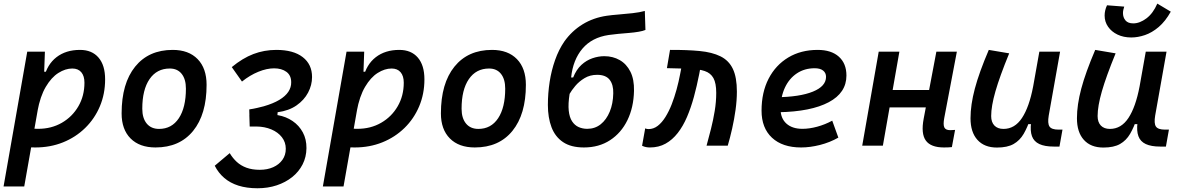

<svg xmlns="http://www.w3.org/2000/svg" viewBox="-25 -802 6491 1057"><path d="M108.4 224.6H-5.4L125 -517.6H222.2L217.8 -395ZM169.4 9.8Q135.3 9.8 101.8 7.1Q68.4 4.4 34.2 -0.5L85.9 -105Q116.2 -92.8 185.1 -92.8Q257.8 -92.8 315.4 -126Q373 -159.2 406.5 -216.8Q439.9 -274.4 439.9 -346.7Q439.9 -383.8 422.6 -404.3Q405.3 -424.8 373 -424.8Q335 -424.8 296.4 -400.4Q257.8 -376 227.1 -324Q196.3 -272 181.2 -189.5L200.2 -407.2H242.7L217.3 -373Q233.9 -446.8 285.9 -487.1Q337.9 -527.3 415.5 -527.3Q481 -527.3 517.3 -485.1Q553.7 -442.9 553.7 -365.2Q553.7 -285.2 524.9 -216.8Q496.1 -148.4 443.8 -97.4Q391.6 -46.4 321.8 -18.3Q252 9.8 169.4 9.8Z M831.1 9.8Q743.2 9.8 693.8 -39.8Q644.5 -89.4 644.5 -177.7Q644.5 -342.8 719 -435.1Q793.5 -527.3 925.8 -527.3Q1013.7 -527.3 1063 -476.6Q1112.3 -425.8 1112.3 -335Q1112.3 -172.4 1038.1 -81.3Q963.9 9.8 831.1 9.8ZM850.6 -92.3Q920.4 -92.3 959.5 -151.1Q998.5 -210 998.5 -314Q998.5 -366.2 975.1 -395.5Q951.7 -424.8 909.7 -424.8Q838.4 -424.8 798.3 -366.5Q758.3 -308.1 758.3 -203.6Q758.3 -151.4 782.7 -121.8Q807.1 -92.3 850.6 -92.3Z M1392.6 234.4Q1333.5 234.4 1287.8 220Q1242.2 205.6 1209.7 177.7Q1177.2 149.9 1157.2 110.4L1239.7 41Q1255.9 68.4 1278.3 89.1Q1300.8 109.9 1332 121.3Q1363.3 132.8 1404.8 132.8Q1446.8 132.8 1479 118.4Q1511.2 104 1529.8 77.9Q1548.3 51.8 1548.3 17.1Q1548.3 -19 1526.9 -46.6Q1505.4 -74.2 1468.8 -89.6Q1432.1 -105 1387.2 -105.5Q1379.4 -105.5 1370.1 -105.5Q1360.8 -105.5 1349.6 -105.5L1347.7 -168H1504.9Q1549.8 -160.2 1585.7 -135.7Q1621.6 -111.3 1642.1 -73.2Q1662.6 -35.2 1662.1 13.7Q1661.6 62.5 1640.9 103Q1620.1 143.6 1583.5 172.9Q1546.9 202.1 1498.3 218.3Q1449.7 234.4 1392.6 234.4ZM1349.6 -105.5 1347.2 -199.7Q1370.6 -203.1 1390.4 -207.8Q1410.2 -212.4 1426.8 -216.8Q1479 -231.9 1512.5 -252Q1545.9 -272 1562.3 -296.6Q1578.6 -321.3 1578.1 -349.1Q1578.1 -387.2 1551.8 -406.5Q1525.4 -425.8 1483.9 -425.8Q1443.8 -425.8 1397.5 -407Q1351.1 -388.2 1307.1 -353L1251 -432.6Q1310.5 -481.9 1370.1 -504.6Q1429.7 -527.3 1496.1 -527.3Q1590.3 -527.3 1641.6 -487.5Q1692.9 -447.8 1692.9 -377.9Q1692.9 -333.5 1671.1 -292.2Q1649.4 -251 1607.4 -221.7Q1565.4 -192.4 1503.4 -184.1L1500 -135.3Z M1866.2 224.6H1752.4L1882.8 -517.6H1980L1975.6 -395ZM1927.2 9.8Q1893.1 9.8 1859.6 7.1Q1826.2 4.4 1792 -0.5L1843.8 -105Q1874 -92.8 1942.9 -92.8Q2015.6 -92.8 2073.2 -126Q2130.9 -159.2 2164.3 -216.8Q2197.8 -274.4 2197.8 -346.7Q2197.8 -383.8 2180.4 -404.3Q2163.1 -424.8 2130.9 -424.8Q2092.8 -424.8 2054.2 -400.4Q2015.6 -376 1984.9 -324Q1954.1 -272 1939 -189.5L1958 -407.2H2000.5L1975.1 -373Q1991.7 -446.8 2043.7 -487.1Q2095.7 -527.3 2173.3 -527.3Q2238.8 -527.3 2275.1 -485.1Q2311.5 -442.9 2311.5 -365.2Q2311.5 -285.2 2282.7 -216.8Q2253.9 -148.4 2201.7 -97.4Q2149.4 -46.4 2079.6 -18.3Q2009.8 9.8 1927.2 9.8Z M2588.9 9.8Q2501 9.8 2451.7 -39.8Q2402.3 -89.4 2402.3 -177.7Q2402.3 -342.8 2476.8 -435.1Q2551.3 -527.3 2683.6 -527.3Q2771.5 -527.3 2820.8 -476.6Q2870.1 -425.8 2870.1 -335Q2870.1 -172.4 2795.9 -81.3Q2721.7 9.8 2588.9 9.8ZM2608.4 -92.3Q2678.2 -92.3 2717.3 -151.1Q2756.3 -210 2756.3 -314Q2756.3 -366.2 2732.9 -395.5Q2709.5 -424.8 2667.5 -424.8Q2596.2 -424.8 2556.2 -366.5Q2516.1 -308.1 2516.1 -203.6Q2516.1 -151.4 2540.5 -121.8Q2564.9 -92.3 2608.4 -92.3Z M3189.5 9.8Q3118.7 9.8 3075 -19.5Q3031.2 -48.8 3011.2 -101.6Q2991.2 -154.3 2991.2 -224.1Q2991.2 -288.6 3001 -351.6Q3010.7 -414.6 3030.8 -471.4Q3050.8 -528.3 3081.5 -573.2Q3122.6 -631.3 3182.1 -668Q3241.7 -704.6 3315.9 -715.3Q3342.8 -719.2 3380.9 -722.2Q3418.9 -725.1 3457.8 -729.5Q3496.6 -733.9 3524.9 -741.7L3528.3 -637.2Q3515.1 -631.3 3491 -627.2Q3466.8 -623 3437 -620.6Q3407.2 -618.2 3377.9 -615.5Q3348.6 -612.8 3326.2 -609.4Q3233.4 -595.7 3181.4 -534.2Q3129.4 -472.7 3119.1 -375.5H3130.4Q3147.9 -419.4 3175.8 -444.8Q3203.6 -470.2 3236.6 -481.4Q3269.5 -492.7 3301.8 -492.7Q3349.1 -492.7 3386.7 -471.2Q3424.3 -449.7 3445.6 -407.2Q3466.8 -364.7 3465.3 -301.8Q3463.4 -210.9 3429.2 -140.6Q3395 -70.3 3333.7 -30.3Q3272.5 9.8 3189.5 9.8ZM3208 -92.8Q3250.5 -92.8 3282 -117.9Q3313.5 -143.1 3331.8 -187.3Q3350.1 -231.4 3351.1 -288.1Q3352.5 -335.4 3331.3 -362.8Q3310.1 -390.1 3262.2 -390.1Q3223.1 -390.1 3192.9 -371.8Q3162.6 -353.5 3141.8 -328.6Q3121.1 -303.7 3110.8 -285.2Q3102.1 -230 3106 -193.1Q3109.9 -156.2 3124.3 -134.3Q3138.7 -112.3 3160.4 -102.5Q3182.1 -92.8 3208 -92.8Z M3864.7 0Q3877 -44.4 3889.2 -92.8Q3901.4 -141.1 3909.7 -191.4Q3918 -241.7 3918 -290.5Q3918 -344.2 3902.6 -372.1Q3887.2 -399.9 3854.7 -410.9Q3822.3 -421.9 3770.8 -423.6Q3719.2 -425.3 3646.5 -426.8L3663.6 -527.3Q3757.3 -527.8 3826.4 -521.2Q3895.5 -514.6 3941.4 -491.9Q3987.3 -469.2 4009.5 -422.9Q4031.7 -376.5 4031.7 -297.4Q4031.7 -250 4024.4 -197.5Q4017.1 -145 4005.6 -94Q3994.1 -43 3981.4 0ZM3553.2 9.8Q3541.5 9.8 3531.5 7.8Q3521.5 5.9 3509.8 0.5L3526.9 -95.2Q3533.7 -93.3 3535.9 -92.3Q3538.1 -91.3 3544.9 -91.3Q3572.8 -91.3 3595.9 -109.1Q3619.1 -127 3638.4 -158Q3657.7 -189 3672.9 -227.8Q3688 -266.6 3699.7 -309.3Q3711.4 -352.1 3719.2 -393.6L3727.1 -434.6L3832.5 -437.5L3824.2 -393.6Q3811.5 -329.1 3795.2 -269Q3778.8 -209 3757.1 -158.2Q3735.4 -107.4 3706.1 -69.8Q3676.8 -32.2 3639.2 -11.2Q3601.6 9.8 3553.2 9.8Z M4392.6 -92.8Q4430.7 -92.8 4473.9 -104.5Q4517.1 -116.2 4556.6 -137.7L4590.3 -44.4Q4543 -17.6 4488.8 -3.9Q4434.6 9.8 4385.3 9.8Q4282.7 9.8 4225.1 -43.7Q4167.5 -97.2 4167.5 -192.9Q4167.5 -293.5 4206.3 -368.7Q4245.1 -443.8 4314.7 -485.6Q4384.3 -527.3 4476.6 -527.3Q4551.3 -527.3 4593 -490Q4634.8 -452.6 4634.8 -386.2Q4634.8 -291 4537.4 -239.3Q4439.9 -187.5 4261.2 -184.1L4248 -266.6Q4377.9 -268.1 4450.2 -297.6Q4522.5 -327.1 4522.5 -378.9Q4522.5 -400.9 4506.3 -413.6Q4490.2 -426.3 4460 -426.3Q4404.3 -426.3 4362.1 -398.2Q4319.8 -370.1 4296.1 -319.6Q4272.5 -269 4272 -201.7Q4272.5 -150.4 4304.4 -121.6Q4336.4 -92.8 4392.6 -92.8Z M4721.7 0 4812.5 -517.6H4926.3L4835.4 0ZM4806.2 -210.9 4822.8 -306.6H5166.5L5149.4 -210.9ZM5171.9 9.8Q5099.1 9.8 5071.8 -28.3Q5044.4 -66.4 5060.1 -148.9L5129.9 -517.6H5242.7L5173.3 -152.3Q5166.5 -116.2 5173.6 -100.8Q5180.7 -85.4 5206.5 -85.4Q5218.8 -85.4 5232.9 -86.9L5215.3 7.8Q5206.1 8.8 5195.3 9.3Q5184.6 9.8 5171.9 9.8Z M5463.4 10.3Q5394 10.3 5356 -32Q5317.9 -74.2 5317.9 -150.9Q5317.9 -224.6 5341.6 -313.7Q5365.2 -402.8 5418.5 -527.3L5530.8 -508.3Q5478.5 -380.9 5455.1 -299.1Q5431.6 -217.3 5431.6 -163.1Q5431.6 -129.4 5449.5 -110.8Q5467.3 -92.3 5499.5 -92.3Q5561.5 -92.3 5601.3 -152.6Q5641.1 -212.9 5662.6 -325.7L5654.8 -118.7H5622.6L5647.9 -150.4Q5631.3 -101.1 5610.4 -64.9Q5589.4 -28.8 5555.2 -9.3Q5521 10.3 5463.4 10.3ZM5775.9 4.9Q5726.6 4.9 5696.8 -9Q5667 -22.9 5656.2 -52.2Q5645.5 -81.5 5651.4 -127.4L5646.5 -234.9L5696.8 -517.6H5811L5748.5 -166Q5741.2 -122.6 5752.7 -105.5Q5764.2 -88.4 5802.2 -88.4H5824.2L5807.6 4.9Z M6049.3 10.3Q5980 10.3 5941.9 -32Q5903.8 -74.2 5903.8 -150.9Q5903.8 -224.6 5927.5 -313.7Q5951.2 -402.8 6004.4 -527.3L6116.7 -508.3Q6064.5 -380.9 6041 -299.1Q6017.6 -217.3 6017.6 -163.1Q6017.6 -129.4 6035.4 -110.8Q6053.2 -92.3 6085.4 -92.3Q6147.5 -92.3 6187.3 -152.6Q6227.1 -212.9 6248.5 -325.7L6240.7 -118.7H6208.5L6233.9 -150.4Q6217.3 -101.1 6196.3 -64.9Q6175.3 -28.8 6141.1 -9.3Q6106.9 10.3 6049.3 10.3ZM6361.8 4.9Q6312.5 4.9 6282.7 -9Q6252.9 -22.9 6242.2 -52.2Q6231.4 -81.5 6237.3 -127.4L6232.4 -234.9L6282.7 -517.6H6397L6334.5 -166Q6327.1 -122.6 6338.6 -105.5Q6350.1 -88.4 6388.2 -88.4H6410.2L6393.6 4.9ZM6203.1 -595.7Q6160.2 -595.7 6127.2 -611.6Q6094.2 -627.4 6075.2 -654.8Q6056.2 -682.1 6056.2 -716.3Q6056.2 -744.6 6069.3 -772.9L6164.1 -765.6Q6161.1 -756.8 6159.2 -747.8Q6157.2 -738.8 6157.2 -730Q6157.2 -706.1 6170.9 -689.7Q6184.6 -673.3 6213.9 -673.3Q6249.5 -673.3 6286.4 -700.9Q6323.2 -728.5 6346.2 -782.2L6420.4 -737.8Q6390.6 -684.6 6353.8 -653.3Q6316.9 -622.1 6278.1 -608.9Q6239.3 -595.7 6203.1 -595.7Z"/></svg>

Font: Cascadia Mono Medium
Style: Italic
Weight: 500
Italic angle: -10°
Monospace: yes
Designer: Aaron Bell
Foundry: Saja Typeworks
Version: Version 2407.024